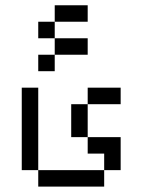

<svg xmlns="http://www.w3.org/2000/svg" viewBox="-20 -645 540 728"><path d="M437.5 -250V-312.5H312.5V-250H250Q250 -250 250 -125H312.5V-62.5H375V0H125V62.5H375V0H437.5Q437.5 0 437.5 -125H312.5Q312.5 -125 312.5 -250ZM312.5 -437.5V-500H187.5V-437.5H125V-375H187.5V-437.5ZM312.5 -562.5V-625H187.5V-562.5H125V-500H187.5V-562.5ZM125 0V-312.5H62.5V0Z"/></svg>

Font: BFUnifontExMono
Style: Regular
Weight: 500
Version: Version 15.0.06